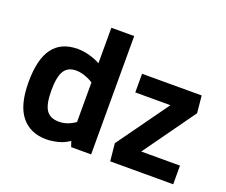

<svg xmlns="http://www.w3.org/2000/svg" viewBox="-111 -834 1191 1011"><g transform="rotate(20 484.5 -328.5)"><path d="M231 6.3Q141.1 6.3 91.1 -55.2Q41 -116.7 41 -245.6Q41 -373.5 87.2 -435.8Q133.3 -498 226.1 -498Q256.8 -498 293 -488.3Q329.1 -478.5 365.2 -457.5L353 -446.3V-663.1H481V0H369.1L352.5 -48.3L366.7 -37.1Q334 -11.7 297.1 -2.7Q260.3 6.3 231 6.3ZM262.7 -103.5Q296.9 -103.5 329.3 -120.4Q361.8 -137.2 403.8 -174.8L353 -97.2V-426.8L404.8 -319.8Q358.4 -357.4 323 -372.8Q287.6 -388.2 257.3 -388.2Q210 -388.2 189.5 -354.5Q168.9 -320.8 168.9 -245.1Q168.9 -168 190.7 -135.7Q212.4 -103.5 262.7 -103.5ZM587.9 0 578.1 -98.1 822.3 -438.5 845.2 -386.2H587.9V-490.7H921.9L931.2 -394.5L690.4 -57.6L662.6 -104.5H940.9V0Z"/></g></svg>

Font: Anaheim
Style: Bold
Weight: 700
Version: Version 2.001